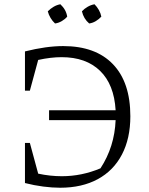

<svg xmlns="http://www.w3.org/2000/svg" viewBox="-20 -873 700 900"><path d="M262 7Q225 7 182.5 1.5Q140 -4 97 -15V-203H120L159 -59Q215 -47 270 -47Q363 -47 451 -84Q517 -185 522 -310H210V-356H522Q515 -477 449 -541Q383 -605 269 -605Q218 -605 159 -592L120 -448H97V-632Q197 -657 276 -657Q428 -657 509.5 -572Q591 -487 591 -328Q591 -224 551.5 -148.5Q512 -73 438 -33Q364 7 262 7ZM263 -853Q290 -828 295 -795Q285 -783 269.5 -774Q254 -765 238 -763Q226 -774 217 -789Q208 -804 204 -820Q216 -832 231 -841Q246 -850 263 -853ZM423 -853Q435 -841 443.5 -826Q452 -811 455 -795Q444 -783 429 -774Q414 -765 398 -763Q372 -785 364 -820Q375 -832 390.5 -841Q406 -850 423 -853Z"/></svg>

Font: Piazzolla Light
Style: Regular
Weight: 300
Designer: Juan Pablo del Peral
Foundry: Huerta Tipografica
Version: Version 1.330